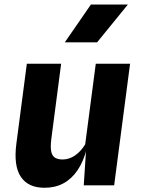

<svg xmlns="http://www.w3.org/2000/svg" viewBox="-20 -832 640 862"><path d="M180 11Q106.5 11 73.5 -38.2Q40.5 -87.5 53.5 -187L100.5 -546H254.5L210.5 -209Q205.5 -169.5 210.5 -149.5Q215.5 -129.5 229 -122.8Q242.5 -116 261 -116Q290.5 -116 317 -134.2Q343.5 -152.5 362.5 -184L410 -546H564L492.5 0H356L369.5 -206V-164.5Q355 -107.5 328.5 -68.2Q302 -29 265 -9Q228 11 180 11ZM271 -642 388 -811.5H554L416 -642Z"/></svg>

Font: Spline Sans Mono
Style: Italic
Weight: 400
Italic angle: -4°
Monospace: yes
Designer: Eben Sorkin, Mirko Velimirovic
Foundry: Sorkin Type
Version: Version 1.004